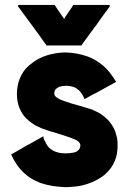

<svg xmlns="http://www.w3.org/2000/svg" viewBox="-20 -738 527 782"><path d="M241.2 -661.1Q244.1 -665 246.1 -669.9Q249 -673.8 252 -677.7Q255.9 -683.6 258.8 -688.5Q262.7 -693.4 265.6 -698.2Q268.6 -703.1 272.5 -708Q275.4 -712.9 278.3 -717.8Q280.3 -717.8 281.2 -717.8Q282.2 -717.8 284.2 -717.8Q298.8 -717.8 313.5 -717.8Q328.1 -717.8 341.8 -717.8Q352.5 -717.8 362.3 -717.8Q372.1 -717.8 381.8 -717.8Q392.6 -717.8 403.3 -717.8Q415 -717.8 425.8 -717.8Q425.8 -715.8 427.7 -712.9Q425.8 -709 419.9 -702.1Q408.2 -685.5 395.5 -668.9Q383.8 -652.3 372.1 -635.7Q363.3 -625 355.5 -613.3Q346.7 -602.5 338.9 -590.8Q332 -581.1 325.2 -572.3Q318.4 -562.5 311.5 -552.7Q309.6 -552.7 308.6 -552.7Q307.6 -552.7 305.7 -552.7Q291 -552.7 276.4 -552.7Q261.7 -552.7 246.1 -552.7Q236.3 -552.7 225.6 -552.7Q215.8 -552.7 206.1 -552.7Q196.3 -552.7 187.5 -552.7Q178.7 -552.7 169.9 -552.7Q168.9 -553.7 168 -554.7Q168 -555.7 167 -556.6Q163.1 -562.5 159.2 -567.4Q155.3 -572.3 151.4 -578.1Q143.6 -588.9 135.7 -600.6Q127 -611.3 119.1 -623Q110.4 -634.8 102.5 -645.5Q93.8 -657.2 85.9 -668Q77.1 -679.7 69.3 -690.4Q61.5 -702.1 52.7 -712.9Q53.7 -714.8 55.7 -717.8Q60.5 -717.8 69.3 -717.8Q84 -717.8 97.7 -717.8Q112.3 -717.8 127 -717.8Q136.7 -717.8 147.5 -717.8Q157.2 -717.8 167 -717.8Q175.8 -717.8 184.6 -717.8Q193.4 -717.8 202.1 -717.8Q203.1 -716.8 204.1 -715.8Q204.1 -714.8 205.1 -713.9Q210 -706.1 214.8 -699.2Q220.7 -691.4 225.6 -683.6Q228.5 -678.7 232.4 -673.8Q235.4 -668.9 239.3 -664.1Q239.3 -663.1 240.2 -662.1Q240.2 -662.1 241.2 -661.1ZM249 -388.7Q242.2 -388.7 235.4 -387.7Q229.5 -386.7 222.7 -384.8Q217.8 -382.8 213.9 -379.9Q210 -377.9 206.1 -374Q205.1 -372.1 203.1 -368.2Q201.2 -364.3 201.2 -358.4Q201.2 -357.4 201.2 -356.4Q201.2 -355.5 201.2 -354.5Q202.1 -350.6 204.1 -347.7Q206.1 -344.7 210 -341.8Q217.8 -335.9 226.6 -332Q236.3 -328.1 245.1 -325.2Q272.5 -315.4 299.8 -308.6Q327.1 -300.8 354.5 -292Q363.3 -288.1 371.1 -284.2Q378.9 -281.2 386.7 -276.4Q407.2 -262.7 423.8 -245.1Q439.5 -226.6 449.2 -203.1Q451.2 -196.3 453.1 -189.5Q455.1 -182.6 457 -174.8Q459 -160.2 459 -146.5Q459 -128.9 456.1 -111.3Q450.2 -80.1 431.6 -53.7Q417 -34.2 397.5 -19.5Q377.9 -5.9 355.5 3.9Q319.3 18.6 289.1 21.5Q258.8 24.4 248 24.4Q220.7 23.4 195.3 19.5Q169.9 15.6 143.6 6.8Q126 0 109.4 -9.8Q92.8 -19.5 78.1 -33.2Q60.5 -49.8 47.9 -68.4Q35.2 -86.9 25.4 -109.4Q27.3 -110.4 29.3 -111.3Q31.2 -112.3 33.2 -113.3Q46.9 -121.1 60.5 -128.9Q73.2 -136.7 86.9 -144.5Q95.7 -149.4 105.5 -154.3Q114.3 -159.2 123 -164.1Q130.9 -168.9 138.7 -172.9Q147.5 -177.7 155.3 -182.6Q155.3 -182.6 156.2 -182.6Q157.2 -178.7 159.2 -170.9Q163.1 -162.1 168 -153.3Q171.9 -145.5 178.7 -137.7Q184.6 -131.8 191.4 -127.9Q198.2 -123 206.1 -120.1Q216.8 -116.2 228.5 -114.3Q240.2 -113.3 248 -113.3Q256.8 -113.3 265.6 -114.3Q274.4 -115.2 283.2 -117.2Q288.1 -119.1 293 -121.1Q296.9 -124 300.8 -127.9Q304.7 -132.8 306.6 -139.6Q308.6 -146.5 305.7 -153.3Q304.7 -155.3 302.7 -158.2Q300.8 -160.2 298.8 -162.1Q291 -168 281.2 -171.9Q271.5 -175.8 262.7 -178.7Q235.4 -188.5 208 -196.3Q180.7 -204.1 153.3 -213.9Q145.5 -216.8 138.7 -220.7Q130.9 -223.6 124 -227.5Q110.4 -235.4 98.6 -245.1Q86.9 -254.9 77.1 -266.6Q77.1 -266.6 77.1 -266.6Q77.1 -266.6 77.1 -266.6Q71.3 -274.4 66.4 -283.2Q62.5 -291 58.6 -299.8Q56.6 -305.7 54.7 -311.5Q52.7 -317.4 51.8 -323.2Q45.9 -355.5 51.8 -387.7Q57.6 -419.9 76.2 -447.3Q89.8 -465.8 107.4 -478.5Q124 -492.2 144.5 -502Q168.9 -513.7 195.3 -518.6Q221.7 -524.4 249 -524.4Q272.5 -523.4 293.9 -519.5Q315.4 -515.6 336.9 -507.8Q353.5 -502 368.2 -493.2Q382.8 -484.4 396.5 -473.6Q414.1 -459 427.7 -441.4Q441.4 -423.8 453.1 -404.3Q450.2 -403.3 448.2 -401.4Q446.3 -400.4 443.4 -399.4Q430.7 -391.6 417 -384.8Q404.3 -377.9 390.6 -370.1Q381.8 -365.2 373 -360.4Q364.3 -355.5 355.5 -351.6Q347.7 -346.7 339.8 -342.8Q332 -338.9 324.2 -334Q323.2 -336.9 322.3 -338.9Q321.3 -341.8 320.3 -343.8Q316.4 -351.6 311.5 -358.4Q306.6 -365.2 300.8 -371.1Q295.9 -375 290 -378.9Q285.2 -381.8 279.3 -383.8Q270.5 -386.7 261.7 -387.7Q252.9 -388.7 249 -388.7Z"/></svg>

Font: LeFont
Style: Bold
Weight: 800
Designer: Leryon MEDIA
Version: Version 1.0